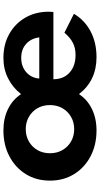

<svg xmlns="http://www.w3.org/2000/svg" viewBox="249 -817 584 1122"><g transform="rotate(-90 541.0 -256.0)"><path d="M340 16Q410.5 16 465.5 -11Q520.5 -38 552 -86.5Q631 16 768 16Q852.5 16 918 -18.2Q983.5 -52.5 1021.5 -116L911 -171.5Q882 -137.5 851.5 -122Q821 -106.5 781 -106.5Q716 -106.5 677.5 -141.8Q639 -177 639 -236H1032Q1033 -250.5 1033.2 -254.2Q1033.5 -258 1033.5 -263Q1033.5 -340.5 998.8 -400.2Q964 -460 903.2 -494Q842.5 -528 763.5 -528Q698.5 -528 644.5 -501Q590.5 -474 552 -425Q519.5 -474.5 464.8 -501.2Q410 -528 340 -528Q255 -528 188.8 -493.2Q122.5 -458.5 84.5 -397.2Q46.5 -336 46.5 -256Q46.5 -176.5 84.5 -115Q122.5 -53.5 188.8 -18.8Q255 16 340 16ZM643 -318.5Q646.5 -365 680 -394.5Q713.5 -424 764 -424Q813.5 -424 845.5 -395.2Q877.5 -366.5 883.5 -318.5ZM347 -114.5Q307 -114.5 275 -133Q243 -151.5 224.8 -183.5Q206.5 -215.5 206.5 -256Q206.5 -297 224.8 -328.8Q243 -360.5 275 -379Q307 -397.5 347 -397.5Q387.5 -397.5 419.5 -379Q451.5 -360.5 469.8 -328.8Q488 -297 488 -256Q488 -215.5 469.8 -183.5Q451.5 -151.5 419.5 -133Q387.5 -114.5 347 -114.5Z"/></g></svg>

Font: Spartan
Style: Bold
Weight: 700
Designer: Matt Bailey, Mirko Velimirovic
Foundry: Matt Bailey
Version: Version 1.003; ttfautohint (v1.8.3)